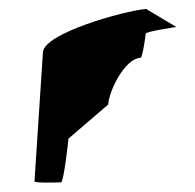

<svg xmlns="http://www.w3.org/2000/svg" viewBox="-45 -609 665 654"><g transform="rotate(-5 287.5 -281.5)"><path d="M48 -11C47 -5 130 0 138 0C147 0 175 -139 176 -146L321 -250C328 -297 390 -399 443 -399H445C451 -399 468 -470 469 -479C470 -487 581 -493 575 -493L478 -563C401 -563 125 -511 115 -447Z"/></g></svg>

Font: Ampere
Style: SCExtIta
Weight: 400
Version: Version 1